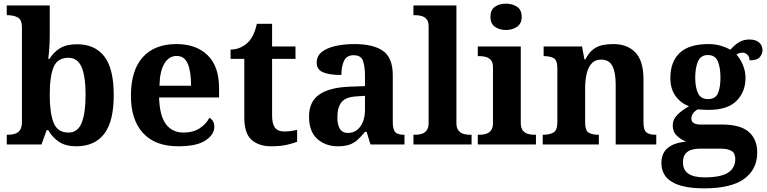

<svg xmlns="http://www.w3.org/2000/svg" viewBox="-20 -790 4195 1050"><path d="M397 10Q339 10 302.5 -14.5Q266 -39 244 -78H235L207 0H17V-53H24Q43 -53 60.5 -58Q78 -63 89 -78Q100 -93 100 -123V-640Q100 -683 76.5 -695Q53 -707 21 -707H17V-760H252V-589Q252 -574 251 -551.5Q250 -529 248 -506Q246 -483 244 -468H251Q273 -505 308.5 -526.5Q344 -548 401 -548Q499 -548 550.5 -481.5Q602 -415 602 -270Q602 -125 549.5 -57.5Q497 10 397 10ZM355 -65Q405 -65 426.5 -118Q448 -171 448 -271Q448 -373 426 -423.5Q404 -474 354 -474Q295 -474 273.5 -424Q252 -374 252 -270Q252 -171 273.5 -118Q295 -65 355 -65Z M955 10Q828 10 762 -62.5Q696 -135 696 -265Q696 -406 761 -477.5Q826 -549 944 -549Q1053 -549 1115.5 -488Q1178 -427 1178 -308V-257H850Q853 -157 887.5 -111Q922 -65 984 -65Q1036 -65 1072 -88.5Q1108 -112 1125 -146Q1152 -131 1152 -97Q1152 -54 1104 -22Q1056 10 955 10ZM1025 -321Q1025 -398 1007 -441Q989 -484 946 -484Q904 -484 879 -442.5Q854 -401 852 -321Z M1463 10Q1396 10 1356 -25Q1316 -60 1316 -148V-468H1241V-519Q1273 -519 1298.5 -532Q1324 -545 1339 -561Q1370 -594 1385 -660H1468V-536H1596V-468H1468V-158Q1468 -113 1483.5 -92Q1499 -71 1534 -71Q1554 -71 1571.5 -73.5Q1589 -76 1605 -80V-15Q1589 -8 1552.5 1Q1516 10 1463 10Z M1827 10Q1761 10 1715.5 -30Q1670 -70 1670 -153Q1670 -234 1726 -273Q1782 -312 1894 -316L1976 -319V-374Q1976 -424 1965.5 -456Q1955 -488 1914 -488Q1876 -488 1861.5 -457.5Q1847 -427 1847 -380Q1780 -380 1746 -395Q1712 -410 1712 -447Q1712 -484 1740 -506Q1768 -528 1815 -538.5Q1862 -549 1918 -549Q2023 -549 2075.5 -511Q2128 -473 2128 -379V-124Q2128 -83 2141 -68Q2154 -53 2188 -53H2192V0H2006L1985 -69H1976Q1954 -42 1934.5 -24.5Q1915 -7 1890 1.5Q1865 10 1827 10ZM1882 -63Q1925 -63 1950.5 -98Q1976 -133 1976 -191V-266L1931 -263Q1871 -260 1848 -231.5Q1825 -203 1825 -149Q1825 -63 1882 -63Z M2241 0V-53H2253Q2268 -53 2284.5 -57.5Q2301 -62 2312.5 -76Q2324 -90 2324 -118V-646Q2324 -673 2312 -686Q2300 -699 2283.5 -703Q2267 -707 2253 -707H2241V-760H2476V-118Q2476 -90 2487.5 -76Q2499 -62 2516 -57.5Q2533 -53 2547 -53H2559V0Z M2747 -626Q2711 -626 2686.5 -643.5Q2662 -661 2662 -698Q2662 -736 2686.5 -753Q2711 -770 2747 -770Q2782 -770 2807.5 -753Q2833 -736 2833 -698Q2833 -661 2807.5 -643.5Q2782 -626 2747 -626ZM2593 0V-53H2605Q2620 -53 2636.5 -57.5Q2653 -62 2664.5 -76Q2676 -90 2676 -118V-422Q2676 -449 2664 -462Q2652 -475 2635.5 -479Q2619 -483 2605 -483H2593V-536H2828V-118Q2828 -90 2839.5 -76Q2851 -62 2868 -57.5Q2885 -53 2899 -53H2911V0Z M2948 0V-53H2950Q2984 -53 3006 -65Q3028 -77 3028 -122V-418Q3028 -460 3008.5 -471.5Q2989 -483 2956 -483H2953V-536H3163L3176 -465H3181Q3201 -503 3224.5 -520.5Q3248 -538 3275.5 -543.5Q3303 -549 3334 -549Q3411 -549 3455 -503Q3499 -457 3499 -356V-124Q3499 -78 3515.5 -65.5Q3532 -53 3566 -53H3569V0H3347V-329Q3347 -394 3329 -429Q3311 -464 3267 -464Q3234 -464 3215 -442.5Q3196 -421 3188 -385.5Q3180 -350 3180 -309V-118Q3180 -76 3199.5 -64.5Q3219 -53 3252 -53H3255V0Z M3831 240Q3597 240 3597 101Q3597 48 3632 19Q3667 -10 3732 -15Q3705 -26 3682 -47.5Q3659 -69 3659 -104Q3659 -137 3684 -162Q3709 -187 3748 -209Q3704 -225 3675 -264Q3646 -303 3646 -364Q3646 -452 3697 -500.5Q3748 -549 3855 -549Q3890 -549 3921 -540Q3952 -531 3974 -518Q4000 -547 4024 -560.5Q4048 -574 4078 -574Q4114 -574 4132 -557Q4150 -540 4150 -517Q4150 -495 4135 -477.5Q4120 -460 4079 -460Q4079 -480 4067 -491Q4055 -502 4041 -502Q4021 -502 4008 -491Q4028 -469 4042.5 -435Q4057 -401 4057 -364Q4057 -288 4008 -238.5Q3959 -189 3855 -189Q3844 -189 3825 -190Q3806 -191 3797 -192Q3783 -186 3772 -172.5Q3761 -159 3761 -141Q3761 -125 3774 -117Q3787 -109 3808 -109H3929Q4029 -109 4075 -68.5Q4121 -28 4121 44Q4121 136 4050 188Q3979 240 3831 240ZM3852 -248Q3892 -248 3906 -279.5Q3920 -311 3920 -365Q3920 -421 3905.5 -455Q3891 -489 3851 -489Q3812 -489 3797 -454Q3782 -419 3782 -364Q3782 -312 3797.5 -280Q3813 -248 3852 -248ZM3833 180Q3921 180 3961 154.5Q4001 129 4001 80Q4001 48 3981 35.5Q3961 23 3920 23H3804Q3784 23 3763.5 28.5Q3743 34 3729 50Q3715 66 3715 99Q3715 180 3833 180Z"/></svg>

Font: Noto Serif Thai
Style: Bold
Weight: 700
Designer: Monotype Design Team
Foundry: Monotype Imaging Inc.
Version: Version 2.002; ttfautohint (v1.8.4.7-5d5b)